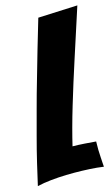

<svg xmlns="http://www.w3.org/2000/svg" viewBox="-85 -781 485 828"><g transform="rotate(-10 157.5 -367.0)"><path d="M12 2Q18 -43 26 -98Q34 -153 44.5 -212Q55 -271 65.5 -331Q76 -391 87 -446Q112 -577 140 -713L315 -736Q288 -620 263 -510Q252 -463 241 -412.5Q230 -362 220 -314Q210 -266 202 -221Q194 -176 189 -141Q214 -143 242.5 -143.5Q271 -144 293 -144Q294 -125 296 -106.5Q298 -88 300.5 -73Q303 -58 304.5 -46.5Q306 -35 307 -31Q299 -31 291.5 -31.5Q284 -32 276 -32Q245 -32 210.5 -30Q176 -28 141 -24Q106 -20 72.5 -13.5Q39 -7 12 2Z"/></g></svg>

Font: Bangers
Style: Regular
Weight: 400
Designer: vernon adams
Foundry: Vernon Adams
Version: Version 2.000